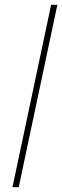

<svg xmlns="http://www.w3.org/2000/svg" viewBox="-20 -780 259 800"><path d="M32 0 193 -760H219L58 0Z"/></svg>

Font: Noto Sans Thin
Style: Italic
Weight: 100
Italic angle: -12°
Designer: Monotype Design Team
Foundry: Monotype Imaging Inc.
Version: Version 2.013; ttfautohint (v1.8.4.7-5d5b)